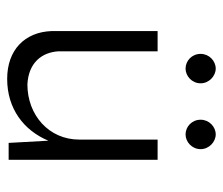

<svg xmlns="http://www.w3.org/2000/svg" viewBox="-62 -536 607 522"><g transform="rotate(90 241.0 -274.5)"><path d="M414 -400H359V-187C359 -104 292 -46 209 -46C150 -49 122 -85 119 -130V-400H64V-111C67 -39 115 9 194 9C275 9 334 -36 362 -103L368 5H414ZM305 -517C305 -493 324 -476 345 -476C365 -476 385 -493 385 -517C385 -540 365 -558 345 -558C324 -558 305 -540 305 -517ZM126 -517C126 -493 145 -476 166 -476C186 -476 206 -493 206 -517C206 -540 186 -558 166 -558C145 -558 126 -540 126 -517Z"/></g></svg>

Font: Josefin Sans
Style: Regular
Weight: 400
Designer: Santiago Orozco
Foundry: Typemade
Version: 1.000